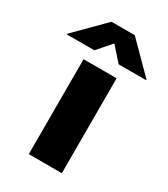

<svg xmlns="http://www.w3.org/2000/svg" viewBox="-266 -842 815 929"><g transform="rotate(30 141.0 -377.5)"><path d="M49.8 0H234.4V-530.3H49.8ZM209 -593.8H362.3V-597.7L206.1 -754.9H76.2L-80.1 -597.7V-593.8H73.2L140.6 -670.9Z"/></g></svg>

Font: Pretendard Black
Style: Regular
Weight: 900
Designer: Base glyphs from Inter by Rasmus Andersson; Hangeul glyphs from Noto Sans CJK(Source Han Sans) by Jang Soo-young and Kan
Foundry: Kil Hyung-jin
Version: Version 1.309;Glyphs 3.2 (3225)